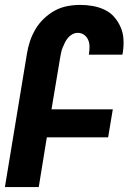

<svg xmlns="http://www.w3.org/2000/svg" viewBox="-20 -763 540 783"><path d="M0 0 90 -545Q94 -570 102.5 -595.5Q111 -621 125 -644.5Q139 -668 159.5 -687.5Q180 -707 204 -720Q228 -733 254.5 -738Q281 -743 307 -743Q333 -743 358.5 -738.5Q384 -734 407 -723Q430 -712 446 -693.5Q462 -675 472 -652Q482 -629 483.5 -603Q485 -577 481 -550L479 -540H342L343 -544Q345 -559 345 -573.5Q345 -588 339.5 -600.5Q334 -613 323 -621Q312 -629 297 -629Q286 -629 275.5 -623.5Q265 -618 257.5 -609Q250 -600 245 -590Q240 -580 235.5 -569Q231 -558 229 -547.5Q227 -537 225 -526L190 -317H440L421 -203H171L138 0Z"/></svg>

Font: Iosevka Heavy Oblique
Style: Regular
Weight: 900
Italic angle: -9°
Monospace: yes
Designer: Belleve Invis
Foundry: Belleve Invis
Version: Version 32.5.0; ttfautohint (v1.8.4)